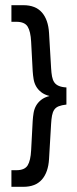

<svg xmlns="http://www.w3.org/2000/svg" viewBox="-20 -720 297 740"><path d="M70 -700Q117 -700 141.5 -672Q166 -644 169 -593L177 -457Q178 -439 180.5 -425.5Q183 -412 189 -403Q195 -394 206.5 -389Q218 -384 236 -383V-317Q218 -315 206.5 -310.5Q195 -306 189 -297Q183 -288 180.5 -274.5Q178 -261 177 -243L169 -107Q166 -56 141.5 -28Q117 0 70 0H24V-64H43Q75 -64 86.5 -82.5Q98 -101 100 -141L106 -254Q107 -270 109.5 -285Q112 -300 119 -312.5Q126 -325 138.5 -335Q151 -345 171 -350Q151 -355 138.5 -365Q126 -375 119 -387.5Q112 -400 109.5 -415Q107 -430 106 -446L100 -559Q98 -599 86.5 -617.5Q75 -636 43 -636H24V-700Z"/></svg>

Font: Bebas Neue Regular
Style: Regular
Weight: 400
Designer: Ryoichi Tsunekawa & LGV (GE)
Foundry: Free Software Foundation, Inc.
Version: Version 1.003 August 13, 2016